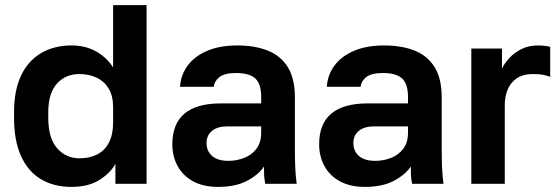

<svg xmlns="http://www.w3.org/2000/svg" viewBox="-20 -720 2195 752"><path d="M260 12Q191 12 140.5 -18Q90 -48 62.5 -108.5Q35 -169 35 -260V-280Q35 -366 62.5 -424Q90 -482 141 -512Q192 -542 260 -542Q315 -542 356.5 -518.5Q398 -495 423 -456V-700H554V0H432V-78Q412 -42 369 -15Q326 12 260 12ZM291 -100Q331 -100 360.5 -115Q390 -130 406.5 -161.5Q423 -193 423 -240V-300Q423 -344 406 -372.5Q389 -401 359 -415.5Q329 -430 291 -430Q237 -430 203 -392.5Q169 -355 169 -280V-260Q169 -178 204 -139Q239 -100 291 -100Z M834 12Q777 12 737 -9.5Q697 -31 676 -69Q655 -107 655 -155Q655 -235 702.5 -275Q750 -315 845 -315H1003V-340Q1003 -392 979.5 -413Q956 -434 905 -434Q860 -434 840 -418.5Q820 -403 817 -380H685Q688 -426 714.5 -462.5Q741 -499 790.5 -520.5Q840 -542 910 -542Q978 -542 1028.5 -522Q1079 -502 1107 -457.5Q1135 -413 1135 -338V-135Q1135 -93 1136.5 -61.5Q1138 -30 1142 0H1019Q1015 -22 1014.5 -33.5Q1014 -45 1014 -68Q993 -36 948 -12Q903 12 834 12ZM875 -90Q907 -90 936.5 -101.5Q966 -113 984.5 -137.5Q1003 -162 1003 -200V-225H870Q832 -225 810.5 -207.5Q789 -190 789 -160Q789 -128 811 -109Q833 -90 875 -90Z M1409 12Q1352 12 1312 -9.5Q1272 -31 1251 -69Q1230 -107 1230 -155Q1230 -235 1277.5 -275Q1325 -315 1420 -315H1578V-340Q1578 -392 1554.5 -413Q1531 -434 1480 -434Q1435 -434 1415 -418.5Q1395 -403 1392 -380H1260Q1263 -426 1289.5 -462.5Q1316 -499 1365.5 -520.5Q1415 -542 1485 -542Q1553 -542 1603.5 -522Q1654 -502 1682 -457.5Q1710 -413 1710 -338V-135Q1710 -93 1711.5 -61.5Q1713 -30 1717 0H1594Q1590 -22 1589.5 -33.5Q1589 -45 1589 -68Q1568 -36 1523 -12Q1478 12 1409 12ZM1450 -90Q1482 -90 1511.5 -101.5Q1541 -113 1559.5 -137.5Q1578 -162 1578 -200V-225H1445Q1407 -225 1385.5 -207.5Q1364 -190 1364 -160Q1364 -128 1386 -109Q1408 -90 1450 -90Z M1826 0V-530H1946V-451Q1957 -474 1976 -494Q1995 -514 2023 -528Q2051 -542 2085 -542Q2104 -542 2117.5 -540Q2131 -538 2135 -536V-419Q2125 -423 2109.5 -426.5Q2094 -430 2068 -430Q2028 -430 2003.5 -413Q1979 -396 1968 -368.5Q1957 -341 1957 -309V0Z"/></svg>

Font: Golos Text SemiBold
Style: Regular
Weight: 600
Designer: A.Korolkova, Vitaly Kuzmin
Foundry: ParaType Ltd
Version: Version 2.004